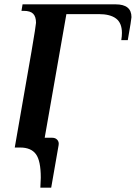

<svg xmlns="http://www.w3.org/2000/svg" viewBox="-20 -680 626 885"><path d="M586 -601Q586 -592 569 -495H539Q542 -513 542 -528Q542 -574 515 -594.5Q488 -615 435 -615H286L186 -45H221Q236 -45 244.5 -35Q253 -25 250 -10L216 185H166Q168 151 168 139Q168 61 145.5 30.5Q123 0 73 0H48Q104 -318 125 -441.5Q146 -565 146 -575Q146 -603 133 -616.5Q120 -630 89 -630H79L84 -660H513Q586 -660 586 -601Z"/></svg>

Font: Philosopher
Style: Bold Italic
Weight: 700
Italic angle: -10°
Designer: Jovanny Lemonad
Foundry: Jovanny Lemonad
Version: Version 2.000